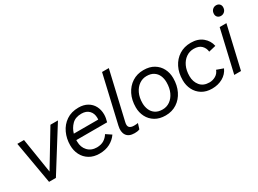

<svg xmlns="http://www.w3.org/2000/svg" viewBox="-35 -1336 2649 1969"><g transform="rotate(-30 1290.0 -351.5)"><path d="M443 -500H532L219 0H138L51 -500H130L195 -89Z M733 9Q664 9 614.5 -21Q565 -51 539 -102Q513 -153 513 -216Q513 -294 544 -361Q575 -428 634.5 -468.5Q694 -509 779 -509Q840 -509 883.5 -484Q927 -459 950 -415.5Q973 -372 973 -317Q973 -278 959 -231H594Q594 -222 594 -213Q594 -146 634.5 -103Q675 -60 742 -60Q793 -61 826 -82Q859 -103 880 -137L943 -95Q910 -47 857 -19Q804 9 733 9ZM774 -440Q702 -440 661.5 -399Q621 -358 605 -301H894Q895 -311 895 -320Q895 -374 863 -407Q831 -440 774 -440Z M1149 7Q1080 7 1053 -34.5Q1026 -76 1042 -143L1172 -704H1252L1121 -140Q1111 -99 1127 -81Q1143 -63 1182 -63Q1212 -63 1229 -67L1209 -3Q1193 3 1180 5Q1167 7 1149 7Z M1516 9Q1444 9 1393.5 -21.5Q1343 -52 1316.5 -103.5Q1290 -155 1290 -216Q1290 -302 1323 -368Q1356 -434 1414 -471.5Q1472 -509 1548 -509Q1621 -509 1671 -478.5Q1721 -448 1747 -397.5Q1773 -347 1773 -285Q1773 -200 1740.5 -133.5Q1708 -67 1650 -29Q1592 9 1516 9ZM1519 -60Q1568 -60 1607 -87.5Q1646 -115 1669 -165Q1692 -215 1692 -282Q1692 -326 1676.5 -361.5Q1661 -397 1628.5 -418.5Q1596 -440 1545 -440Q1497 -440 1457.5 -412.5Q1418 -385 1394.5 -335.5Q1371 -286 1371 -219Q1371 -176 1387 -139.5Q1403 -103 1436 -81.5Q1469 -60 1519 -60Z M2066 9Q1997 9 1947.5 -21.5Q1898 -52 1872 -103.5Q1846 -155 1846 -217Q1846 -303 1879 -368.5Q1912 -434 1971 -471.5Q2030 -509 2108 -509Q2193 -509 2246 -465Q2299 -421 2312 -355L2228 -335Q2224 -379 2193.5 -409.5Q2163 -440 2104 -440Q2053 -440 2013 -412Q1973 -384 1950 -334.5Q1927 -285 1927 -218Q1927 -152 1964.5 -106Q2002 -60 2074 -60Q2113 -60 2147.5 -80Q2182 -100 2196 -139L2274 -111Q2248 -53 2192.5 -22Q2137 9 2066 9Z M2527 -500 2411 0H2331L2447 -500ZM2517 -592Q2493 -592 2478 -606.5Q2463 -621 2463 -644Q2463 -675 2481.5 -693.5Q2500 -712 2526 -712Q2550 -712 2565 -697.5Q2580 -683 2580 -660Q2580 -629 2561.5 -610.5Q2543 -592 2517 -592Z"/></g></svg>

Font: Prodigy Sans
Style: Italic
Weight: 400
Italic angle: -13°
Designer: Wei Huang
Foundry: Wei Huang
Version: Version 1.003; ttfautohint (v1.8.3)